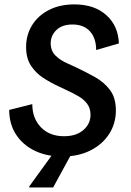

<svg xmlns="http://www.w3.org/2000/svg" viewBox="-20 -682 582 852"><path d="M256.7 12.5Q187.5 12.5 134.6 -12.9Q81.7 -38.3 51.2 -85Q20.8 -131.7 20.8 -194.2L123.3 -220Q123.3 -156.7 161.7 -117.1Q200 -77.5 264.2 -77.5Q318.3 -77.5 350 -105Q381.7 -132.5 381.7 -172.5Q381.7 -200.8 367.5 -220.4Q353.3 -240 330.8 -253.3Q308.3 -266.7 285 -277.5L239.2 -299.2Q205 -315 172.1 -336.2Q139.2 -357.5 117.5 -390.4Q95.8 -423.3 95.8 -473.3Q95.8 -526.7 122.1 -569.6Q148.3 -612.5 196.7 -637.5Q245 -662.5 310 -662.5Q399.2 -662.5 452.1 -614.6Q505 -566.7 507.5 -489.2L406.7 -460Q406.7 -512.5 379.2 -542.9Q351.7 -573.3 301.7 -573.3Q255.8 -573.3 230.4 -548.8Q205 -524.2 205 -490Q205 -456.7 226.2 -435.4Q247.5 -414.2 279.2 -400.8L322.5 -380.8Q362.5 -361.7 402.1 -339.6Q441.7 -317.5 467.9 -282.9Q494.2 -248.3 494.2 -191.7Q494.2 -134.2 464.6 -87.9Q435 -41.7 381.7 -14.6Q328.3 12.5 256.7 12.5ZM110 150V145L215 0H297.5L215.8 150Z"/></svg>

Font: Familjen Grotesk GF Medium
Style: Italic
Weight: 500
Designer: Anders Wikstroem, Jonas Baeckman, Matilda Gysing, Kristian Moeller
Foundry: Familjen STHML AB
Version: Version 2.000; Beta; Release 4; Build 6